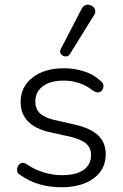

<svg xmlns="http://www.w3.org/2000/svg" viewBox="-20 -782 518 810"><path d="M238 8Q192 8 148.5 -4Q105 -16 65 -44Q51 -52 52 -67Q53 -82 64 -91Q75 -100 91 -90Q129 -65 166.5 -54Q204 -43 241 -43Q302 -43 333 -65.5Q364 -88 364 -128Q364 -159 343 -176.5Q322 -194 278 -205L191 -224Q67 -252 67 -352Q67 -416 117.5 -455Q168 -494 250 -494Q294 -494 334.5 -481Q375 -468 403 -442Q418 -431 416.5 -416.5Q415 -402 403.5 -395Q392 -388 375 -398Q346 -421 314 -431.5Q282 -442 250 -442Q192 -442 160.5 -418Q129 -394 129 -354Q129 -323 148 -304.5Q167 -286 209 -276L297 -256Q362 -241 394 -211Q426 -181 426 -131Q426 -67 375 -29.5Q324 8 238 8ZM275 -554Q268 -543 256 -544Q244 -545 237 -554Q230 -563 237 -576L324 -744Q332 -759 344 -761.5Q356 -764 366.5 -758Q377 -752 381 -741Q385 -730 376 -717Z"/></svg>

Font: Chiron GoRound TC L
Style: Regular
Weight: 300
Designer: Ryoko NISHIZUKA 西塚涼子 (kana, bopomofo & ideographs); Paul D. Hunt (Latin, Greek & Cyrillic); Sandoll Communications 산돌커뮤니
Foundry: Adobe
Version: Version 1.000;hotconv 1.1.1;makeotfexe 2.6.0